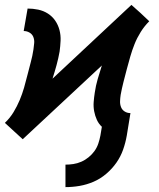

<svg xmlns="http://www.w3.org/2000/svg" viewBox="-29 -555 649 786"><path d="M239 211V119Q255 119 271.5 116.5Q288 114 304 107Q320 100 334 88.5Q348 77 358 63Q368 49 373.5 32.5Q379 16 382 0L388 -36Q375 -48 367.5 -64.5Q360 -81 356.5 -99.5Q353 -118 354.5 -137.5Q356 -157 359 -176Q363 -204 371 -231.5Q379 -259 388 -287L64 15L28 -18L-9 -52Q12 -72 26.5 -96Q41 -120 51.5 -145Q62 -170 69.5 -196Q77 -222 83.5 -248.5Q90 -275 97 -300.5Q104 -326 108 -353Q110 -366 111 -379Q112 -392 107.5 -403.5Q103 -415 92 -421.5Q81 -428 68 -428L84 -520Q106 -520 127.5 -515.5Q149 -511 167 -499.5Q185 -488 197 -470.5Q209 -453 214.5 -432Q220 -411 219 -388.5Q218 -366 215 -344Q210 -316 202.5 -288.5Q195 -261 186 -233L509 -535L546 -502L582 -468Q562 -448 547 -424Q532 -400 522 -375Q512 -350 504.5 -324Q497 -298 490 -271.5Q483 -245 476.5 -219.5Q470 -194 465 -167Q463 -154 462.5 -141Q462 -128 466.5 -116.5Q471 -105 481.5 -98.5Q492 -92 505 -92L490 0Q485 29 475 57.5Q465 86 447.5 111Q430 136 406 156.5Q382 177 354 189Q326 201 297 206Q268 211 239 211Z"/></svg>

Font: Iosevka Etoile SmBdObl
Style: Regular
Weight: 600
Italic angle: -9°
Designer: Belleve Invis
Foundry: Belleve Invis
Version: Version 15.5.2; ttfautohint (v1.8.4)